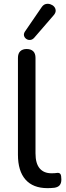

<svg xmlns="http://www.w3.org/2000/svg" viewBox="-20 -966 341 995"><path d="M226 9Q151 9 112 -35.5Q73 -80 73 -164V-666Q73 -689 85 -700.5Q97 -712 118 -712Q140 -712 152 -700.5Q164 -689 164 -666V-171Q164 -119 185.5 -93.5Q207 -68 247 -68Q256 -68 263 -68.5Q270 -69 277 -70Q288 -71 293 -64Q298 -57 298 -36Q298 -17 289.5 -6.5Q281 4 262 7Q253 8 244 8.5Q235 9 226 9ZM157 -770Q148 -760 136.5 -759Q125 -758 116 -764.5Q107 -771 104.5 -781Q102 -791 109 -802L196 -929Q205 -942 217 -945Q229 -948 241 -944Q253 -940 260.5 -931.5Q268 -923 268.5 -911.5Q269 -900 259 -888Z"/></svg>

Font: Nunito Medium
Style: Regular
Weight: 500
Designer: Vernon Adams
Foundry: Vernon Adams
Version: Version 3.602